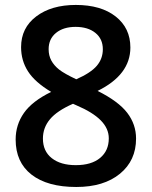

<svg xmlns="http://www.w3.org/2000/svg" viewBox="-20 -743 611 773"><path d="M285.2 -723.1Q386.7 -723.1 445.8 -676.5Q504.9 -629.9 504.9 -551.8Q504.9 -441.9 373 -377Q457 -335 492.4 -288.6Q527.8 -242.2 527.8 -185.1Q527.8 -96.7 462.9 -43.5Q397.9 9.8 287.1 9.8Q170.9 9.8 106.9 -40Q43 -89.8 43 -181.2Q43 -240.7 76.4 -288.3Q109.9 -335.9 186 -373Q120.6 -412.1 92.8 -455.6Q64.9 -499 64.9 -553.2Q64.9 -630.9 126 -677Q187 -723.1 285.2 -723.1ZM152.8 -185.1Q152.8 -134.3 188.5 -106.2Q224.1 -78.1 285.2 -78.1Q348.1 -78.1 383.1 -107.2Q418 -136.2 418 -186Q418 -225.6 385.7 -258.3Q353.5 -291 288.1 -318.8L273.9 -325.2Q209.5 -296.9 181.2 -262.9Q152.8 -229 152.8 -185.1ZM284.2 -634.8Q235.4 -634.8 205.6 -610.6Q175.8 -586.4 175.8 -544.9Q175.8 -519.5 186.5 -499.5Q197.3 -479.5 217.8 -463.1Q238.3 -446.8 287.1 -423.8Q345.7 -449.7 369.9 -478.3Q394 -506.8 394 -544.9Q394 -586.4 364 -610.6Q334 -634.8 284.2 -634.8Z"/></svg>

Font: f42954597008400   
Style: Regular
Weight: 600
Foundry: Ascender Corporation
Version: Version 1.10